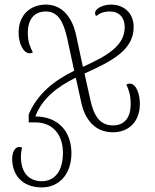

<svg xmlns="http://www.w3.org/2000/svg" viewBox="-20 -566 676 836"><path d="M545 -202C541 -202 536 -201 530 -198C540 -177 549 -154 549 -113C549 -46 515 -20 472 -20C414 -20 388 -63 373 -133L348 -246C473 -302 562 -350 562 -449C562 -510 518 -546 464 -546C430 -546 394 -530 394 -509C394 -505 395 -501 398 -496C416 -509 432 -516 458 -516C499 -516 523 -490 523 -448C523 -369 452 -325 341 -275L310 -419C294 -487 253 -546 180 -546C116 -546 61 -505 61 -423C61 -377 82 -334 109 -334C113 -334 118 -335 123 -338C113 -358 101 -382 101 -422C101 -490 136 -516 180 -516C233 -516 256 -471 272 -402L303 -258C216 -215 144 -159 105 -68V-33H135C207 -33 254 17 254 100C254 176 220 223 162 223C107 223 71 187 71 116C71 106 73 88 76 77C73 75 67 74 63 74C44 74 33 99 33 125C33 196 77 250 162 250C235 250 291 195 291 101C291 10 237 -58 135 -59V-62C165 -138 229 -188 310 -228L334 -119C350 -46 393 10 472 10C536 10 589 -32 589 -114C589 -159 572 -202 545 -202Z"/></svg>

Font: Noto Serif Georgian Condensed ExtraLight
Style: Regular
Weight: 200
Width: 3
Designer: Monotype Design Team, Akaki Razmadze
Foundry: Google LLC
Version: Version 2.003